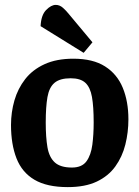

<svg xmlns="http://www.w3.org/2000/svg" viewBox="-20 -751 570 785"><path d="M257 14Q172 14 121 -16Q70 -46 47.5 -103.5Q25 -161 25 -240Q25 -292 39 -340.5Q53 -389 83 -427.5Q113 -466 162 -488.5Q211 -511 280 -511Q360 -511 409.5 -479.5Q459 -448 482 -392Q505 -336 505 -263Q505 -210 492.5 -160Q480 -110 451.5 -70.5Q423 -31 375.5 -8.5Q328 14 257 14ZM274 -66Q315 -66 333.5 -91.5Q352 -117 357.5 -159Q363 -201 363 -250Q363 -315 356 -354.5Q349 -394 329 -412.5Q309 -431 269 -431Q225 -431 203 -412.5Q181 -394 174 -354Q167 -314 167 -250Q167 -190 174 -149Q181 -108 204 -87Q227 -66 274 -66ZM322 -535 146 -644Q148 -689 168.5 -710Q189 -731 208 -731Q224 -731 237.5 -719Q251 -707 262 -693L358 -578Z"/></svg>

Font: Faustina Light
Style: Bold
Weight: 700
Version: Version 1.200